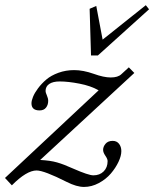

<svg xmlns="http://www.w3.org/2000/svg" viewBox="-63 -719 603 751"><path d="M293 -502 287.6 -684.6 313.5 -695.8 338.4 -564 507.3 -698.7 520 -682.6 319.8 -502ZM411.6 -127.9Q411.6 -109.4 400.4 -85.7Q389.2 -62 370.4 -40Q351.6 -18.1 323.5 -2.9Q295.4 12.2 265.6 12.2Q236.8 12.2 198.2 -7.3Q109.4 -52.2 80.1 -52.2Q41 -52.2 -16.6 5.9L-43.5 -22.9L322.8 -365.7Q292 -383.3 247.8 -391.8Q203.6 -400.4 170.4 -400.4Q144 -400.4 129.6 -390.6Q115.2 -380.9 115.2 -362.8Q115.2 -357.4 120.4 -345.7Q125.5 -334 125.5 -324.7Q125.5 -308.6 116.9 -297.9Q108.4 -287.1 91.8 -287.1Q60.1 -287.1 60.1 -314.9Q60.1 -325.2 66.2 -340.3Q72.3 -355.5 85.9 -373.8Q99.6 -392.1 118.2 -408Q136.7 -423.8 165.5 -434.3Q194.3 -444.8 227.1 -444.8Q262.2 -444.8 303.7 -430.2Q342.8 -416 370.1 -416Q398.4 -416 411.6 -428.7L440.9 -455.6L462.4 -433.6L94.2 -93.3Q133.8 -91.3 160.2 -83.7Q186.5 -76.2 223.1 -59.6Q283.2 -33.2 302.2 -33.2Q327.1 -33.2 342.5 -48.6Q357.9 -64 357.9 -88.9Q357.9 -97.2 349.1 -109.9Q340.3 -122.6 340.3 -132.8Q340.3 -145.5 349.9 -156.7Q359.4 -168 377.9 -168Q393.6 -168 402.6 -156.5Q411.6 -145 411.6 -127.9Z"/></svg>

Font: Elstob Light
Style: Italic
Weight: 300
Italic angle: -20°
Designer: Peter S. Baker
Version: Version 1.015